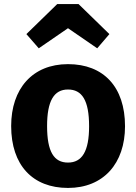

<svg xmlns="http://www.w3.org/2000/svg" viewBox="-20 -908 671 946"><path d="M171 -670 315 -769 459 -670 519 -740 367 -888H262L110 -740ZM315 -592C140 -592 35 -471 35 -287C35 -94 141 18 315 18C490 18 596 -103 596 -286C596 -480 490 -592 315 -592ZM315 -467C384 -467 419 -414 419 -286C419 -162 384 -107 315 -107C246 -107 212 -160 212 -287C212 -411 246 -467 315 -467Z"/></svg>

Font: Glow Sans SC Normal ExtraBold
Style: Regular
Weight: 800
Designer: Ryoko NISHIZUKA (kana, bopomofo & ideographs); Paul D. Hunt (Latin, Greek & Cyrillic); Sandoll Communications, Soo-young
Version: Version 0.93